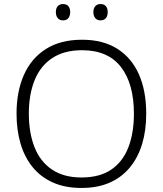

<svg xmlns="http://www.w3.org/2000/svg" viewBox="-20 -922 808 952"><path d="M705 -358Q705 -276 685 -209Q665 -142 624.5 -92.5Q584 -43 524 -16.5Q464 10 384 10Q303 10 242.5 -17Q182 -44 142 -93Q102 -142 82 -209.5Q62 -277 62 -359Q62 -468 98.5 -550.5Q135 -633 207.5 -679Q280 -725 387 -725Q490 -725 561 -680.5Q632 -636 668.5 -554Q705 -472 705 -358ZM123 -359Q123 -264 151 -192.5Q179 -121 237.5 -81.5Q296 -42 384 -42Q474 -42 531.5 -81Q589 -120 616.5 -191.5Q644 -263 644 -358Q644 -507 579.5 -590Q515 -673 387 -673Q298 -673 239 -634Q180 -595 151.5 -524Q123 -453 123 -359ZM257 -862Q257 -881 266.5 -891.5Q276 -902 292 -902Q310 -902 319 -891.5Q328 -881 328 -862Q328 -843 319 -832Q310 -821 292 -821Q276 -821 266.5 -832Q257 -843 257 -862ZM443 -862Q443 -881 452.5 -891.5Q462 -902 478 -902Q496 -902 505 -891.5Q514 -881 514 -862Q514 -843 505 -832Q496 -821 478 -821Q462 -821 452.5 -832Q443 -843 443 -862Z"/></svg>

Font: Noto Sans Khmer Light
Style: Regular
Weight: 300
Version: Version 2.003